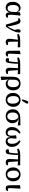

<svg xmlns="http://www.w3.org/2000/svg" viewBox="2828 -3645 1009 6705"><g transform="rotate(90 3332.5 -292.5)"><path d="M244 13Q188 13 142 -14Q96 -41 69 -95.5Q42 -150 42 -234Q42 -314 70.5 -375.5Q99 -437 147 -471.5Q195 -506 254 -506Q297 -506 325 -492.5Q353 -479 371 -454.5Q389 -430 400 -398H430L416 -328Q403 -368 383 -394Q363 -420 336.5 -433Q310 -446 277 -446Q239 -446 211 -422Q183 -398 168 -352.5Q153 -307 153 -245Q153 -179 168 -136Q183 -93 210 -72.5Q237 -52 274 -52Q308 -52 334 -71.5Q360 -91 376 -127Q392 -163 395 -212L403 -388L408 -483L504 -505L526 -489Q518 -441 512.5 -389Q507 -337 503 -288.5Q499 -240 497 -199Q495 -158 496 -130Q496 -95 507.5 -79.5Q519 -64 543 -64Q556 -64 566.5 -67.5Q577 -71 585 -75L602 -38Q589 -17 565.5 -2Q542 13 510 13Q485 13 463.5 1Q442 -11 428 -40.5Q414 -70 411 -120H407Q398 -82 378 -52Q358 -22 325 -4.5Q292 13 244 13Z M838 5Q816 -87 790 -168.5Q764 -250 736 -335Q725 -371 714.5 -390.5Q704 -410 693.5 -418Q683 -426 668 -426Q656 -426 647.5 -423Q639 -420 631 -417L613 -455Q625 -469 640.5 -480Q656 -491 675 -497.5Q694 -504 714 -504Q742 -504 764.5 -491Q787 -478 805 -447Q823 -416 838 -362Q854 -305 867 -250.5Q880 -196 890 -144Q900 -92 906 -42H903L939 -110Q954 -139 968 -167.5Q982 -196 995 -226Q1008 -256 1019.5 -288Q1031 -320 1043 -356L1040 -259Q1027 -303 1018 -333Q1009 -363 1005 -386Q1001 -409 1001 -429Q1001 -467 1020 -486.5Q1039 -506 1069 -506Q1085 -506 1093.5 -503Q1102 -500 1109 -495Q1111 -486 1113 -474Q1115 -462 1115 -443Q1115 -397 1098 -342Q1081 -287 1052.5 -228Q1024 -169 988.5 -109.5Q953 -50 916 5Z M1178 -390 1165 -437Q1189 -455 1219 -467.5Q1249 -480 1291.5 -487Q1334 -494 1394 -494H1628L1635 -406L1393 -417ZM1451 13Q1413 13 1387.5 -0.5Q1362 -14 1349 -41.5Q1336 -69 1336 -111Q1336 -136 1338 -166Q1340 -196 1344.5 -234.5Q1349 -273 1356 -325Q1363 -377 1373 -447H1435L1437 -133Q1438 -94 1452.5 -78.5Q1467 -63 1494 -63Q1509 -63 1521 -66.5Q1533 -70 1543 -75L1560 -38Q1542 -16 1516.5 -1.5Q1491 13 1451 13Z M1857 13Q1823 13 1800.5 -0.5Q1778 -14 1766.5 -41.5Q1755 -69 1754 -112L1750 -482L1854 -505L1872 -491Q1867 -418 1864 -358Q1861 -298 1858.5 -251.5Q1856 -205 1854.5 -172.5Q1853 -140 1853 -123Q1853 -90 1864.5 -76.5Q1876 -63 1897 -63Q1910 -63 1921 -66.5Q1932 -70 1941 -75L1957 -38Q1943 -18 1918 -2.5Q1893 13 1857 13Z M2081 13Q2046 13 2026.5 -4.5Q2007 -22 2007 -50Q2007 -66 2011.5 -77.5Q2016 -89 2023 -98Q2045 -99 2069 -100Q2093 -101 2117.5 -102Q2142 -103 2165 -102L2105 -49Q2112 -76 2118 -105Q2124 -134 2129.5 -167.5Q2135 -201 2139.5 -242.5Q2144 -284 2147.5 -336.5Q2151 -389 2154 -456H2207Q2206 -388 2203.5 -335.5Q2201 -283 2198 -243Q2195 -203 2191 -173Q2187 -143 2183.5 -119.5Q2180 -96 2177 -76Q2169 -31 2145.5 -9Q2122 13 2081 13ZM1996 -389 1983 -437Q2006 -454 2033.5 -467Q2061 -480 2101 -487Q2141 -494 2201 -494H2565L2572 -406L2396 -417H2169ZM2461 13Q2404 13 2375.5 -18Q2347 -49 2347 -111Q2347 -148 2348.5 -187.5Q2350 -227 2352.5 -270.5Q2355 -314 2357.5 -359.5Q2360 -405 2363 -452H2427L2448 -133Q2450 -95 2464 -79Q2478 -63 2505 -63Q2520 -63 2532.5 -66.5Q2545 -70 2554 -75L2571 -38Q2554 -16 2528 -1.5Q2502 13 2461 13Z M2654 177 2660 -36 2661 -242Q2661 -334 2691 -392.5Q2721 -451 2774.5 -478.5Q2828 -506 2898 -506Q2968 -506 3022 -477Q3076 -448 3105.5 -391.5Q3135 -335 3135 -252Q3135 -165 3104 -106Q3073 -47 3021 -17Q2969 13 2908 13Q2873 13 2845 2.5Q2817 -8 2795.5 -29.5Q2774 -51 2759 -82H2738L2744 -124Q2766 -100 2788 -84.5Q2810 -69 2833 -61.5Q2856 -54 2882 -54Q2928 -54 2960 -75.5Q2992 -97 3008 -141Q3024 -185 3024 -250Q3024 -318 3007.5 -362Q2991 -406 2961.5 -428Q2932 -450 2893 -450Q2855 -450 2825.5 -430Q2796 -410 2780 -369.5Q2764 -329 2764 -266L2762 -81L2756 -76L2777 169L2673 192Z M3463 13Q3398 13 3343.5 -16.5Q3289 -46 3256.5 -103.5Q3224 -161 3224 -244Q3224 -305 3243.5 -354Q3263 -403 3298 -437Q3333 -471 3377.5 -488.5Q3422 -506 3472 -506Q3538 -506 3592.5 -476.5Q3647 -447 3679 -390.5Q3711 -334 3711 -252Q3711 -191 3691 -141.5Q3671 -92 3636.5 -57.5Q3602 -23 3557.5 -5Q3513 13 3463 13ZM3472 -43Q3514 -43 3542.5 -65Q3571 -87 3585.5 -129Q3600 -171 3600 -230Q3600 -304 3582.5 -353Q3565 -402 3533.5 -426Q3502 -450 3462 -450Q3421 -450 3392.5 -427.5Q3364 -405 3349.5 -363Q3335 -321 3335 -262Q3335 -187 3352.5 -138.5Q3370 -90 3401 -66.5Q3432 -43 3472 -43ZM3449 -571 3496 -721Q3506 -751 3519.5 -764Q3533 -777 3551 -777Q3572 -777 3585 -765Q3598 -753 3598 -733Q3598 -718 3591.5 -705Q3585 -692 3572 -673L3493 -552Z M4039 13Q3969 13 3914 -16Q3859 -45 3828 -99.5Q3797 -154 3796 -231Q3796 -316 3832.5 -373.5Q3869 -431 3933 -462Q3997 -493 4078 -495L4356 -502L4362 -407L4094 -448L4078 -433Q4025 -431 3987 -407.5Q3949 -384 3928.5 -341Q3908 -298 3908 -236Q3908 -172 3925 -129Q3942 -86 3972.5 -64.5Q4003 -43 4043 -43Q4083 -43 4112.5 -63.5Q4142 -84 4158.5 -127Q4175 -170 4175 -236Q4175 -275 4166.5 -308.5Q4158 -342 4142 -367.5Q4126 -393 4104 -410.5Q4082 -428 4053 -436L4071 -451Q4114 -446 4152 -428.5Q4190 -411 4219.5 -382.5Q4249 -354 4266.5 -315Q4284 -276 4284 -226Q4284 -155 4251.5 -101Q4219 -47 4163.5 -17Q4108 13 4039 13Z M4604 13Q4552 13 4509 -12Q4466 -37 4441 -85.5Q4416 -134 4416 -205Q4416 -284 4444.5 -342.5Q4473 -401 4519.5 -441.5Q4566 -482 4621 -506L4648 -464Q4610 -436 4582.5 -401Q4555 -366 4539.5 -318.5Q4524 -271 4524 -208Q4524 -156 4535.5 -121.5Q4547 -87 4569.5 -70Q4592 -53 4624 -53Q4652 -53 4673 -66Q4694 -79 4705.5 -107Q4717 -135 4717 -180Q4717 -199 4715 -224.5Q4713 -250 4710.5 -282Q4708 -314 4704 -349L4803 -367L4822 -352Q4819 -318 4816 -285.5Q4813 -253 4811 -225.5Q4809 -198 4809 -179Q4809 -136 4819 -108Q4829 -80 4849 -66.5Q4869 -53 4900 -53Q4932 -53 4955 -70.5Q4978 -88 4990 -122Q5002 -156 5002 -207Q5002 -273 4986.5 -320.5Q4971 -368 4943.5 -402.5Q4916 -437 4879 -464L4906 -506Q4945 -489 4981.5 -462Q5018 -435 5047.5 -398Q5077 -361 5093.5 -313Q5110 -265 5110 -204Q5110 -153 5096 -113Q5082 -73 5056 -45Q5030 -17 4995.5 -2Q4961 13 4920 13Q4874 13 4841.5 -3.5Q4809 -20 4789.5 -55Q4770 -90 4764 -143H4759Q4754 -89 4734 -54.5Q4714 -20 4681.5 -3.5Q4649 13 4604 13Z M5267 13Q5232 13 5212.5 -4.5Q5193 -22 5193 -50Q5193 -66 5197.5 -77.5Q5202 -89 5209 -98Q5231 -99 5255 -100Q5279 -101 5303.5 -102Q5328 -103 5351 -102L5291 -49Q5298 -76 5304 -105Q5310 -134 5315.5 -167.5Q5321 -201 5325.5 -242.5Q5330 -284 5333.5 -336.5Q5337 -389 5340 -456H5393Q5392 -388 5389.5 -335.5Q5387 -283 5384 -243Q5381 -203 5377 -173Q5373 -143 5369.5 -119.5Q5366 -96 5363 -76Q5355 -31 5331.5 -9Q5308 13 5267 13ZM5182 -389 5169 -437Q5192 -454 5219.5 -467Q5247 -480 5287 -487Q5327 -494 5387 -494H5751L5758 -406L5582 -417H5355ZM5647 13Q5590 13 5561.5 -18Q5533 -49 5533 -111Q5533 -148 5534.5 -187.5Q5536 -227 5538.5 -270.5Q5541 -314 5543.5 -359.5Q5546 -405 5549 -452H5613L5634 -133Q5636 -95 5650 -79Q5664 -63 5691 -63Q5706 -63 5718.5 -66.5Q5731 -70 5740 -75L5757 -38Q5740 -16 5714 -1.5Q5688 13 5647 13Z M6065 13Q6000 13 5945.5 -16.5Q5891 -46 5858.5 -103.5Q5826 -161 5826 -244Q5826 -305 5845.5 -354Q5865 -403 5900 -437Q5935 -471 5979.5 -488.5Q6024 -506 6074 -506Q6140 -506 6194.5 -476.5Q6249 -447 6281 -390.5Q6313 -334 6313 -252Q6313 -191 6293 -141.5Q6273 -92 6238.5 -57.5Q6204 -23 6159.5 -5Q6115 13 6065 13ZM6074 -43Q6116 -43 6144.5 -65Q6173 -87 6187.5 -129Q6202 -171 6202 -230Q6202 -304 6184.5 -353Q6167 -402 6135.5 -426Q6104 -450 6064 -450Q6023 -450 5994.5 -427.5Q5966 -405 5951.5 -363Q5937 -321 5937 -262Q5937 -187 5954.5 -138.5Q5972 -90 6003 -66.5Q6034 -43 6074 -43Z M6553 13Q6519 13 6496.5 -0.5Q6474 -14 6462.5 -41.5Q6451 -69 6450 -112L6446 -482L6550 -505L6568 -491Q6563 -418 6560 -358Q6557 -298 6554.5 -251.5Q6552 -205 6550.5 -172.5Q6549 -140 6549 -123Q6549 -90 6560.5 -76.5Q6572 -63 6593 -63Q6606 -63 6617 -66.5Q6628 -70 6637 -75L6653 -38Q6639 -18 6614 -2.5Q6589 13 6553 13Z"/></g></svg>

Font: Source Serif 4 Medium
Style: Regular
Weight: 500
Designer: Frank Grießhammer
Foundry: Adobe Systems Incorporated
Version: Version 4.004;hotconv 1.0.116;makeotfexe 2.5.65601